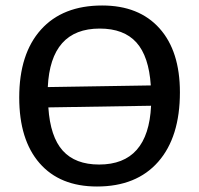

<svg xmlns="http://www.w3.org/2000/svg" viewBox="-20 -670 725 699"><path d="M352 -650Q486 -650 560.5 -567Q635 -484 635 -334Q635 -171 556 -81Q477 9 333 9Q198 9 124 -76Q50 -161 50 -315Q50 -474 129 -562Q208 -650 352 -650ZM343 -566Q164 -566 154 -353L529 -359Q522 -465 476.5 -515.5Q431 -566 343 -566ZM341 -71Q520 -71 530 -285L156 -279Q163 -172 208.5 -121.5Q254 -71 341 -71Z"/></svg>

Font: Alegreya Sans Medium
Style: Regular
Weight: 500
Designer: Juan Pablo del Peral
Foundry: Huerta Tipografica
Version: Version 2.007